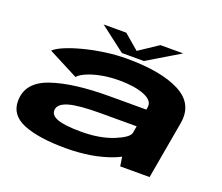

<svg xmlns="http://www.w3.org/2000/svg" viewBox="-121 -908 1270 1096"><g transform="rotate(20 514.0 -360.0)"><path d="M699.5 0 691 -56Q672.5 -46 650.5 -37.5Q531 9 370 9Q208 9 115 -28.2Q22 -65.5 23.5 -153.5Q24.5 -265.5 154.8 -310.5Q285 -355.5 504 -355.5H729L731.5 -370Q739 -412 681 -435.8Q623 -459.5 527 -459.5Q470 -459.5 419.8 -449.8Q369.5 -440 334 -424.5Q298.5 -409 285 -392L103 -486Q121.5 -504.5 165.5 -523Q209.5 -541.5 269.5 -557Q329.5 -572.5 396.2 -581.8Q463 -591 526 -591Q735 -591 848.2 -532.2Q961.5 -473.5 939.5 -349.5L878 0ZM702 -203.5 709.5 -247H491Q358.5 -247 299.8 -230Q241 -213 237 -177Q233 -142 278 -125.8Q323 -109.5 422 -109.5Q533 -109.5 615 -142Q694 -174 702 -203.5ZM487 -611.5 333.5 -729H471L562 -651.5L678.5 -729H817L621 -611.5Z"/></g></svg>

Font: Anybody UltraExpanded Regular
Style: Bold Italic
Weight: 700
Width: 9
Italic angle: -10°
Designer: Tyler Finck
Foundry: Etcetera Type Company
Version: Version 1.010; ttfautohint (v1.8.3) -l 8 -r 50 -G 200 -x 14 